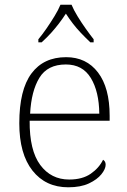

<svg xmlns="http://www.w3.org/2000/svg" viewBox="-20 -786 539 816"><path d="M270 10Q174 10 118 -61Q62 -132 62 -262Q62 -404 113.5 -473.5Q165 -543 261 -543Q347 -543 396.5 -478Q446 -413 446 -294V-273H106Q105 -147 151 -85Q197 -23 274 -23Q330 -23 365.5 -47.5Q401 -72 418 -107Q423 -104 426 -99Q429 -94 429 -86Q429 -68 411 -45.5Q393 -23 358 -6.5Q323 10 270 10ZM402 -303Q401 -397 366 -454.5Q331 -512 260 -512Q182 -512 147.5 -455.5Q113 -399 108 -303ZM143 -619Q159 -638 177 -664Q195 -690 211.5 -717Q228 -744 237 -766H284Q293 -744 309.5 -717Q326 -690 344.5 -664Q363 -638 378 -619V-606H364Q341 -628 323 -647Q305 -666 290 -685.5Q275 -705 260 -728Q245 -705 230 -685.5Q215 -666 198 -647Q181 -628 157 -606H143Z"/></svg>

Font: Noto Serif Bengali ExtraLight
Style: Regular
Weight: 250
Version: Version 2.003